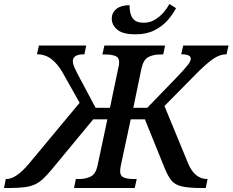

<svg xmlns="http://www.w3.org/2000/svg" viewBox="-87 -942 1165 962"><path d="M-67 0 -58 -45H-55Q-6 -45 59 -123L312 -427L227 -578Q201 -623 170 -646.5Q139 -670 98 -670L108 -714H345L336 -670Q305 -670 291.5 -661Q278 -652 278 -636Q278 -622 286.5 -603Q295 -584 312 -552L392 -402H464L506 -603Q508 -609 509 -617.5Q510 -626 510 -631Q510 -654 491 -661.5Q472 -669 441 -669H426L436 -714H740L731 -669H714Q682 -669 657 -656.5Q632 -644 622 -600L581 -402H651L796 -552Q837 -595 853 -615Q869 -635 869 -648Q869 -670 821 -670L831 -714H1058L1048 -670Q1014 -670 981 -647Q948 -624 902 -578L737 -411L854 -127Q871 -85 895.5 -65Q920 -45 951 -45H953L944 0H925Q859 0 824.5 -8Q790 -16 772.5 -37Q755 -58 739 -97L639 -344H568L518 -111Q515 -95 515 -83Q515 -60 533.5 -52.5Q552 -45 583 -45H598L588 0H284L293 -45H310Q342 -45 367.5 -57.5Q393 -70 402 -114L451 -344H380L174 -95Q150 -66 130.5 -47.5Q111 -29 89 -18.5Q67 -8 35.5 -4Q4 0 -44 0ZM592 -770Q528 -770 500.5 -793.5Q473 -817 473 -848Q473 -879 496.5 -897.5Q520 -916 562 -916Q562 -871 578.5 -849.5Q595 -828 633 -828Q664 -828 689.5 -843.5Q715 -859 733.5 -881Q752 -903 762 -922L795 -901Q779 -870 752.5 -840Q726 -810 686.5 -790Q647 -770 592 -770Z"/></svg>

Font: Noto Serif Medium
Style: Italic
Weight: 500
Italic angle: -12°
Designer: Monotype Design Team
Foundry: Monotype Imaging Inc.
Version: Version 2.014; ttfautohint (v1.8.4.7-5d5b)